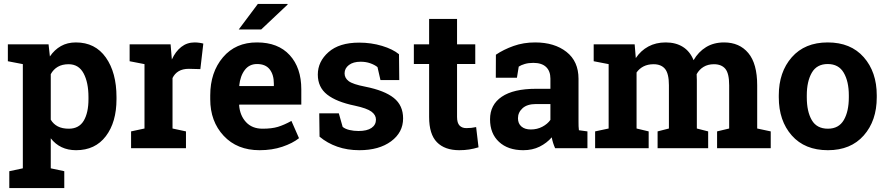

<svg xmlns="http://www.w3.org/2000/svg" viewBox="-20 -754 4513 977"><path d="M20 -442.4V-528.3H227.1L233.9 -466.8Q257.3 -501 290 -519.5Q322.8 -538.1 366.2 -538.1Q464.4 -538.1 518.6 -461.4Q572.8 -384.8 572.8 -259.8V-249.5Q572.8 -132.3 518.6 -61Q464.4 10.3 367.2 10.3Q325.7 10.3 293.5 -5.1Q261.2 -20.5 238.3 -50.3V102.5L307.1 117.2V203.1H27.3V117.2L96.2 102.5V-427.7ZM430.2 -259.8Q430.2 -334.5 405.3 -380.9Q380.4 -427.2 329.1 -427.2Q296.9 -427.2 274.2 -414.1Q251.5 -400.9 238.3 -376.5V-145Q251.5 -122.6 274.2 -110.8Q296.9 -99.1 330.1 -99.1Q381.8 -99.1 406 -139.6Q430.2 -180.2 430.2 -249.5Z M647 -85.4 715.3 -100.1V-427.7L639.6 -442.4V-528.3H848.1L854.5 -451.2Q873 -492.2 902.3 -515.1Q931.6 -538.1 970.2 -538.1Q981.4 -538.1 993.9 -536.4Q1006.3 -534.7 1014.6 -532.2L999.5 -402.3L940.9 -403.8Q909.7 -403.8 889.2 -391.6Q868.7 -379.4 857.9 -356.9V-100.1L926.3 -85.4V0H647Z M1049.8 0ZM1300.8 10.3Q1186.5 10.3 1118.2 -63Q1049.8 -136.2 1049.8 -249V-268.6Q1049.8 -386.2 1114.5 -462.4Q1179.2 -538.6 1288.1 -538.1Q1395 -538.1 1454.1 -473.6Q1513.2 -409.2 1513.2 -299.3V-221.7H1197.8L1196.8 -218.8Q1200.7 -166.5 1231.7 -132.8Q1262.7 -99.1 1315.9 -99.1Q1363.3 -99.1 1394.5 -108.6Q1425.8 -118.2 1462.9 -138.7L1501.5 -50.8Q1468.8 -24.9 1416.7 -7.3Q1364.7 10.3 1300.8 10.3ZM1288.1 -428.2Q1248.5 -428.2 1225.6 -397.9Q1202.6 -367.7 1197.3 -318.4L1198.7 -315.9H1373.5V-328.6Q1373.5 -374 1352.3 -401.1Q1331.1 -428.2 1288.1 -428.2ZM1292 -733.9H1442.9L1443.8 -731L1309.1 -604H1194.8Z M2011.7 -346.7H1916L1900.9 -412.6Q1886.2 -424.3 1864 -432.1Q1841.8 -439.9 1814.9 -439.9Q1777.3 -439.9 1755.4 -423.1Q1733.4 -406.2 1733.4 -380.9Q1733.4 -356.9 1754.4 -341.1Q1775.4 -325.2 1838.4 -313Q1936.5 -293.5 1983.9 -255.6Q2031.2 -217.8 2031.2 -151.4Q2031.2 -80.1 1970 -34.9Q1908.7 10.3 1808.6 10.3Q1747.6 10.3 1696.5 -7.6Q1645.5 -25.4 1606 -58.6L1604.5 -177.2H1704.1L1723.6 -108.4Q1736.3 -97.7 1758.3 -92.5Q1780.3 -87.4 1804.2 -87.4Q1847.7 -87.4 1870.4 -103Q1893.1 -118.7 1893.1 -145.5Q1893.1 -168.9 1870.1 -186Q1847.2 -203.1 1785.6 -216.3Q1692.4 -235.4 1644.8 -272.7Q1597.2 -310.1 1597.2 -374.5Q1597.2 -440.9 1651.9 -489Q1706.5 -537.1 1807.6 -537.1Q1869.1 -537.1 1924.1 -520.5Q1979 -503.9 2010.3 -478Z M2305.7 -657.7V-528.3H2398.4V-428.2H2305.7V-159.2Q2305.7 -128.4 2318.4 -115.2Q2331.1 -102.1 2352.5 -102.1Q2367.2 -102.1 2378.2 -103.3Q2389.2 -104.5 2402.8 -107.4L2415 -4.4Q2391.1 2.9 2367.7 6.6Q2344.2 10.3 2316.9 10.3Q2243.2 10.3 2203.4 -30.3Q2163.6 -70.8 2163.6 -158.7V-428.2H2085.9V-528.3H2163.6V-657.7Z M2804.7 0Q2798.8 -13.2 2794.4 -27.1Q2790 -41 2787.6 -55.2Q2762.2 -25.9 2725.8 -7.8Q2689.5 10.3 2642.6 10.3Q2564.9 10.3 2519.3 -32Q2473.6 -74.2 2473.6 -147Q2473.6 -221.2 2533.2 -261.7Q2592.8 -302.2 2708 -302.2H2780.8V-354Q2780.8 -392.1 2758.8 -413.1Q2736.8 -434.1 2693.8 -434.1Q2669.4 -434.1 2650.4 -428.5Q2631.3 -422.9 2619.6 -415L2610.4 -358.4H2502.9L2503.4 -475.6Q2542.5 -502 2593 -520Q2643.6 -538.1 2703.1 -538.1Q2801.3 -538.1 2862.5 -490Q2923.8 -441.9 2923.8 -353V-134.8Q2923.8 -122.6 2924.1 -111.8Q2924.3 -101.1 2925.8 -91.3L2969.2 -85.4V0ZM2681.2 -95.2Q2713.4 -95.2 2739.7 -109.1Q2766.1 -123 2780.8 -144V-224.6H2708Q2662.6 -224.6 2639.2 -203.4Q2615.7 -182.1 2615.7 -152.3Q2615.7 -125.5 2633.1 -110.4Q2650.4 -95.2 2681.2 -95.2Z M3001 -442.4V-528.3H3209.5L3215.3 -458.5Q3240.7 -496.6 3279.1 -517.3Q3317.4 -538.1 3367.7 -538.1Q3418.5 -538.1 3454.6 -515.6Q3490.7 -493.2 3509.3 -447.8Q3533.7 -490.2 3572.8 -514.2Q3611.8 -538.1 3664.6 -538.1Q3742.7 -538.1 3787.8 -484.1Q3833 -430.2 3833 -319.8V-100.1L3901.9 -85.4V0H3628.9V-85.4L3690.4 -100.1V-320.3Q3690.4 -380.4 3670.9 -403.8Q3651.4 -427.2 3612.8 -427.2Q3582.5 -427.2 3560.3 -413.8Q3538.1 -400.4 3524.9 -376.5Q3524.9 -367.2 3525.4 -360.6Q3525.9 -354 3525.9 -347.2V-100.1L3583.5 -85.4V0H3326.2V-85.4L3383.8 -100.1V-320.3Q3383.8 -378.9 3364.3 -403.1Q3344.7 -427.2 3305.7 -427.2Q3276.9 -427.2 3255.1 -416.3Q3233.4 -405.3 3219.2 -385.3V-100.1L3280.8 -85.4V0H3008.3V-85.4L3077.1 -100.1V-427.7Z M3942.9 -269Q3942.9 -387.2 4009 -462.6Q4075.2 -538.1 4191.9 -538.1Q4309.1 -538.1 4375.2 -462.9Q4441.4 -387.7 4441.4 -269V-258.8Q4441.4 -139.6 4375.2 -64.7Q4309.1 10.3 4192.9 10.3Q4075.2 10.3 4009 -64.7Q3942.9 -139.6 3942.9 -258.8ZM4085.4 -258.8Q4085.4 -186.5 4110.8 -142.8Q4136.2 -99.1 4192.9 -99.1Q4248 -99.1 4273.7 -143.1Q4299.3 -187 4299.3 -258.8V-269Q4299.3 -339.4 4273.4 -383.8Q4247.6 -428.2 4191.9 -428.2Q4136.2 -428.2 4110.8 -383.8Q4085.4 -339.4 4085.4 -269Z"/></svg>

Font: TypoPRO Roboto Slab
Style: Bold
Weight: 700
Designer: Google
Version: Version 1.100263; 2013; ttfautohint (v0.94.20-1c74) -l 8 -r 